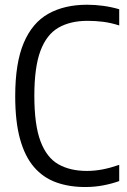

<svg xmlns="http://www.w3.org/2000/svg" viewBox="-20 -769 527 799"><path d="M334.5 9.3Q267.1 9.3 213.2 -10.3Q159.3 -29.9 121.4 -73.9Q83.5 -117.9 63.4 -190.4Q43.3 -262.9 43.3 -368.7Q43.3 -507.2 78.9 -590.8Q114.4 -674.4 181.3 -711.8Q248.2 -749.3 342.5 -749.3Q375.9 -749.3 410.1 -744.6Q444.2 -739.9 476.1 -730.5V-663.1Q440.9 -674.3 409.2 -678.3Q377.6 -682.3 344.2 -682.3Q272.6 -682.3 223.2 -653.8Q173.8 -625.3 148.3 -557.3Q122.9 -489.3 122.9 -370.7Q122.9 -248.9 148.7 -180.8Q174.5 -112.7 223.3 -85.2Q272.1 -57.7 341.2 -57.7Q374.4 -57.7 406.8 -64Q439.2 -70.2 476.1 -83V-15.5Q447.2 -4.9 410.7 2.2Q374.3 9.3 334.5 9.3Z"/></svg>

Font: Encode Sans Condensed Thin
Style: Regular
Weight: 100
Width: 3
Designer: Multiple Designers
Foundry: Impallari Type
Version: Version 3.002